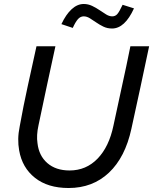

<svg xmlns="http://www.w3.org/2000/svg" viewBox="-20 -932 768 963"><path d="M71 0ZM639 -286Q608 -143 526.5 -66Q445 11 324 11Q220 11 155.5 -40Q91 -91 76 -178Q71 -206 71.5 -235.5Q72 -265 79 -299Q97 -399 119 -499.5Q141 -600 163 -700H258Q236 -600 215 -501.5Q194 -403 173 -303Q162 -253 168 -214Q175 -151 217.5 -114Q260 -77 329 -77Q412 -77 469.5 -136.5Q527 -196 549 -302Q570 -402 592 -501Q614 -600 634 -700H728Q706 -596 684 -493Q662 -390 639 -286ZM345 -792Q331 -797 316.5 -801.5Q302 -806 288 -811Q311 -860 339.5 -886Q368 -912 400 -912Q422 -912 442 -902.5Q462 -893 479.5 -881Q497 -869 512.5 -859.5Q528 -850 543 -850Q558 -850 568 -861Q578 -872 595 -908L652 -890Q606 -789 542 -789Q518 -789 498.5 -798.5Q479 -808 462.5 -819.5Q446 -831 430.5 -840.5Q415 -850 400 -850Q383 -850 370.5 -835.5Q358 -821 345 -792Z"/></svg>

Font: Rosa Sans
Style: Italic
Weight: 400
Italic angle: -12°
Designer: Pentagram / MCKL
Foundry: Pentagram / MCKL
Version: Version 1.005;September 16, 2019;FontCreator 11.5.0.2425 64-